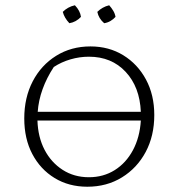

<svg xmlns="http://www.w3.org/2000/svg" viewBox="-20 -701 677 728"><path d="M264 -681Q284 -660 287 -637Q268 -617 243 -613Q224 -633 218 -656Q227 -665 238.5 -671.5Q250 -678 264 -681ZM394 -681Q403 -671 409.5 -660Q416 -649 418 -637Q410 -628 399 -621.5Q388 -615 375 -613Q354 -631 349 -656Q358 -665 369.5 -671.5Q381 -678 394 -681ZM311 7Q241 7 187 -26Q133 -59 102.5 -117Q72 -175 72 -252Q72 -331 104 -392.5Q136 -454 193 -489.5Q250 -525 323 -525Q393 -525 447.5 -491.5Q502 -458 533.5 -399.5Q565 -341 565 -265Q565 -186 532.5 -125Q500 -64 442.5 -28.5Q385 7 311 7ZM184 -447Q157 -406 141.5 -363Q126 -320 123 -277H514Q510 -371 456.5 -428.5Q403 -486 317 -486Q282 -486 247.5 -476Q213 -466 184 -447ZM317 -29Q372 -29 415 -56Q458 -83 484 -131.5Q510 -180 514 -244H122Q124 -181 149 -133Q174 -85 217.5 -57Q261 -29 317 -29Z"/></svg>

Font: Piazzolla SC ExtraLight
Style: Regular
Weight: 200
Designer: Juan Pablo del Peral
Foundry: Huerta Tipografica
Version: Version 1.330